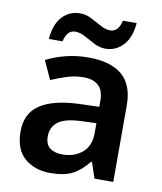

<svg xmlns="http://www.w3.org/2000/svg" viewBox="-85 -817 757 896"><g transform="rotate(10 294.0 -369.5)"><path d="M297 -552Q402 -552 456.5 -506Q511 -460 511 -364V0H422L397 -75H393Q358 -31 319 -10.5Q280 10 213 10Q140 10 92 -31Q44 -72 44 -158Q44 -242 105.5 -284Q167 -326 292 -331L386 -334V-361Q386 -412 361 -434.5Q336 -457 291 -457Q250 -457 212.5 -445Q175 -433 138 -417L98 -505Q138 -526 189.5 -539Q241 -552 297 -552ZM320 -254Q237 -251 205 -225.5Q173 -200 173 -157Q173 -118 195.5 -101.5Q218 -85 255 -85Q310 -85 348 -116.5Q386 -148 386 -210V-256ZM99 -605Q105 -676 139 -712Q173 -748 223 -748Q251 -748 277 -734.5Q303 -721 327.5 -707.5Q352 -694 374 -694Q412 -694 425 -749H490Q484 -679 449.5 -642.5Q415 -606 366 -606Q339 -606 313 -619.5Q287 -633 262.5 -646.5Q238 -660 215 -660Q176 -660 164 -605Z"/></g></svg>

Font: Noto Sans Gujarati UI SemiBold
Style: Regular
Weight: 600
Designer: Jelle Bosma - Monotype Design Team, Universal Thirst
Foundry: Monotype Imaging Inc.
Version: Version 2.106; ttfautohint (v1.8.4.7-5d5b)